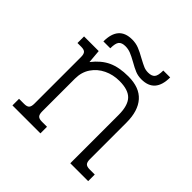

<svg xmlns="http://www.w3.org/2000/svg" viewBox="-165 -781 927 927"><g transform="rotate(45 298.5 -317.0)"><path d="M229 -634Q254 -634 275.5 -625.5Q297 -617 325 -601Q351 -587 365 -581Q379 -575 396 -575Q420 -575 430.5 -587Q441 -599 441 -634H488Q488 -529 396 -529Q373 -529 353.5 -537Q334 -545 308 -560Q283 -574 265.5 -581Q248 -588 229 -588Q205 -588 194.5 -576Q184 -564 184 -529H137Q137 -634 229 -634ZM45 -45H80Q99 -45 106.5 -53Q114 -61 114 -81V-399Q114 -419 106.5 -427Q99 -435 80 -435H54V-480H154L160 -411Q195 -456 237 -475.5Q279 -495 342 -495Q418 -495 455.5 -452.5Q493 -410 493 -331V-81Q493 -61 500.5 -53Q508 -45 527 -45H562V0H440V-330Q440 -393 414 -421Q388 -449 327 -449Q284 -449 247.5 -431.5Q211 -414 189 -381.5Q167 -349 167 -305V-81Q167 -61 174.5 -53Q182 -45 201 -45H236V0H45Z"/></g></svg>

Font: Pridi ExtraLight
Style: Regular
Weight: 275
Designer: Katatrad Team
Foundry: CadsonDemak
Version: Version 1.001